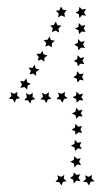

<svg xmlns="http://www.w3.org/2000/svg" viewBox="-20 -571 337 585"><path d="M41 -272 29 -269 25 -258 19 -269 7 -270 15 -279 12 -290 23 -285 33 -291 32 -280ZM268 -19 256 -17 251 -6 245 -16 233 -17 242 -26 239 -37 250 -32 260 -38 259 -27ZM183 -19 172 -17 167 -6 161 -16 149 -17 157 -26 155 -37 166 -32 176 -38 174 -27ZM205 -12 203 -24 193 -29 203 -35 205 -46 213 -38 225 -40 219 -30 225 -19 213 -21ZM207 -61 205 -73 194 -78 205 -84 206 -95 215 -87 226 -89 221 -79 227 -68 215 -70ZM209 -111 207 -122 196 -127 207 -133 208 -145 216 -136 228 -138 223 -128 229 -117 217 -119ZM210 -160 209 -171 198 -176 208 -182 210 -194 218 -185 230 -187 225 -177 230 -166 219 -168ZM212 -209 210 -220 199 -225 210 -231 212 -243 220 -234 232 -237 226 -226 232 -216 220 -217ZM214 -258 212 -269 201 -275 212 -280 213 -292 222 -283 233 -286 228 -275 234 -265 222 -266ZM216 -320 214 -331 203 -336 213 -342 215 -354 223 -345 235 -347 230 -337 235 -326 224 -328ZM217 -369 215 -380 205 -385 215 -391 217 -403 225 -394 237 -397 231 -386 237 -376 225 -377ZM219 -418 217 -429 206 -435 217 -440 218 -452 227 -443 238 -446 233 -435 239 -425 227 -426ZM221 -467 219 -479 208 -484 219 -489 220 -501 229 -492 240 -495 235 -484 241 -474 229 -475ZM222 -516 220 -528 210 -533 220 -538 222 -550 230 -542 242 -544 236 -533 242 -523 230 -525ZM186 -272 175 -269 170 -258 164 -268 152 -269 160 -278 157 -289 168 -285 178 -291 177 -279ZM137 -270 126 -268 121 -257 115 -267 103 -268 111 -276 108 -288 119 -283 129 -290 128 -278ZM88 -269 76 -266 72 -255 66 -265 54 -266 62 -275 59 -287 70 -282 80 -288 79 -276ZM42 -303 47 -314 41 -324 53 -323 60 -332 63 -320 74 -316 64 -310 63 -298 54 -306ZM70 -344 74 -355 67 -365 79 -364 85 -374 89 -362 100 -359 90 -352V-340L81 -347ZM95 -386 98 -397 91 -407H103L109 -416L113 -405L125 -402L115 -395V-383L106 -390ZM118 -429 121 -440 113 -449 125 -450 131 -460 135 -449 147 -447 138 -439V-427L128 -433ZM138 -473 141 -485 133 -493 144 -495 150 -505 155 -494 167 -493 158 -484 160 -472 149 -478ZM157 -518 159 -530 150 -538 161 -540 166 -551 172 -541 183 -540 176 -531 178 -519 167 -524Z"/></svg>

Font: Santa christmas start
Style: Regular
Weight: 400
Designer: MUHAMMAD YONI
Version: Version 001.000